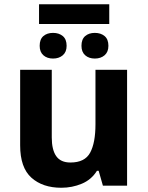

<svg xmlns="http://www.w3.org/2000/svg" viewBox="-20 -875 697 905"><path d="M579 -546V0H465L445 -70H437Q411 -28 365.5 -9Q320 10 269 10Q181 10 128 -37.5Q75 -85 75 -190V-546H224V-227Q224 -169 245 -139Q266 -109 312 -109Q380 -109 405 -155.5Q430 -202 430 -289V-546ZM495 -855V-762H164V-855ZM230 -720Q258 -720 276 -705Q294 -690 294 -659Q294 -630 276 -614.5Q258 -599 230 -599Q202 -599 184.5 -614.5Q167 -630 167 -659Q167 -690 184.5 -705Q202 -720 230 -720ZM427 -720Q455 -720 473 -705Q491 -690 491 -659Q491 -630 473 -614.5Q455 -599 427 -599Q399 -599 381.5 -614.5Q364 -630 364 -659Q364 -690 381.5 -705Q399 -720 427 -720Z"/></svg>

Font: Noto IKEA Latin
Style: Bold
Weight: 700
Designer: Monotype Design Team
Foundry: Monotype Imaging Inc.
Version: Version 1.0